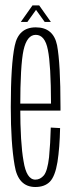

<svg xmlns="http://www.w3.org/2000/svg" viewBox="-20 -708 280 730"><path d="M114.5 3V-25Q80.5 -25 69.5 -95.5Q57 -165 57 -301Q57 -460 69.5 -517.5Q82.5 -575.5 116 -575.5Q151 -575.5 162 -518.5Q173.5 -462.5 174 -314H51.5V-287.5H210Q210 -295 210 -301Q210 -467 197 -536Q183 -604 116 -604Q50.5 -604 36 -534Q21 -463.5 21 -301Q21 -163.5 35.5 -80Q48.5 3 114.5 3ZM114.5 -25V3Q149.5 3 169.5 -17Q189.5 -37.5 198.5 -92Q207 -146.5 208.5 -221L173 -223Q171.5 -162 166.5 -110Q160.5 -58.5 147 -41.5Q133 -25 114.5 -25ZM59 -624.5H84L117 -670.5L150 -624.5H173.5L129 -687.5H103.5Z"/></svg>

Font: Anybody ExtraCondensed ExtraLight
Style: Regular
Weight: 250
Width: 2
Version: Version 1.113;gftools[0.9.25]